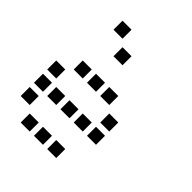

<svg xmlns="http://www.w3.org/2000/svg" viewBox="-212 -912 1024 1024"><g transform="rotate(45 300.0 -400.0)"><path d="M117 -784Q116 -784 116 -784Q116 -784 116 -783V-717Q116 -716 116 -716Q116 -716 117 -716H183Q184 -716 184 -716Q184 -716 184 -717V-783Q184 -784 184 -784Q184 -784 183 -784ZM217 -684Q216 -684 216 -684Q216 -684 216 -683V-617Q216 -616 216 -616Q216 -616 217 -616H283Q284 -616 284 -616Q284 -616 284 -617V-683Q284 -684 284 -684Q284 -684 283 -684ZM117 -484Q116 -484 116 -484Q116 -484 116 -483V-417Q116 -416 116 -416Q116 -416 117 -416H183Q184 -416 184 -416Q184 -416 184 -417V-483Q184 -484 184 -484Q184 -484 183 -484ZM217 -484Q216 -484 216 -484Q216 -484 216 -483V-417Q216 -416 216 -416Q216 -416 217 -416H283Q284 -416 284 -416Q284 -416 284 -417V-483Q284 -484 284 -484Q284 -484 283 -484ZM317 -484Q316 -484 316 -484Q316 -484 316 -483V-417Q316 -416 316 -416Q316 -416 317 -416H383Q384 -416 384 -416Q384 -416 384 -417V-483Q384 -484 384 -484Q384 -484 383 -484ZM17 -384Q16 -384 16 -384Q16 -384 16 -383V-317Q16 -316 16 -316Q16 -316 17 -316H83Q84 -316 84 -316Q84 -316 84 -317V-383Q84 -384 84 -384Q84 -384 83 -384ZM417 -384Q416 -384 416 -384Q416 -384 416 -383V-317Q416 -316 416 -316Q416 -316 417 -316H483Q484 -316 484 -316Q484 -316 484 -317V-383Q484 -384 484 -384Q484 -384 483 -384ZM17 -284Q16 -284 16 -284Q16 -284 16 -283V-217Q16 -216 16 -216Q16 -216 17 -216H83Q84 -216 84 -216Q84 -216 84 -217V-283Q84 -284 84 -284Q84 -284 83 -284ZM117 -284Q116 -284 116 -284Q116 -284 116 -283V-217Q116 -216 116 -216Q116 -216 117 -216H183Q184 -216 184 -216Q184 -216 184 -217V-283Q184 -284 184 -284Q184 -284 183 -284ZM217 -284Q216 -284 216 -284Q216 -284 216 -283V-217Q216 -216 216 -216Q216 -216 217 -216H283Q284 -216 284 -216Q284 -216 284 -217V-283Q284 -284 284 -284Q284 -284 283 -284ZM317 -284Q316 -284 316 -284Q316 -284 316 -283V-217Q316 -216 316 -216Q316 -216 317 -216H383Q384 -216 384 -216Q384 -216 384 -217V-283Q384 -284 384 -284Q384 -284 383 -284ZM417 -284Q416 -284 416 -284Q416 -284 416 -283V-217Q416 -216 416 -216Q416 -216 417 -216H483Q484 -216 484 -216Q484 -216 484 -217V-283Q484 -284 484 -284Q484 -284 483 -284ZM17 -184Q16 -184 16 -184Q16 -184 16 -183V-117Q16 -116 16 -116Q16 -116 17 -116H83Q84 -116 84 -116Q84 -116 84 -117V-183Q84 -184 84 -184Q84 -184 83 -184ZM117 -84Q116 -84 116 -84Q116 -84 116 -83V-17Q116 -16 116 -16Q116 -16 117 -16H183Q184 -16 184 -16Q184 -16 184 -17V-83Q184 -84 184 -84Q184 -84 183 -84ZM217 -84Q216 -84 216 -84Q216 -84 216 -83V-17Q216 -16 216 -16Q216 -16 217 -16H283Q284 -16 284 -16Q284 -16 284 -17V-83Q284 -84 284 -84Q284 -84 283 -84ZM317 -84Q316 -84 316 -84Q316 -84 316 -83V-17Q316 -16 316 -16Q316 -16 317 -16H383Q384 -16 384 -16Q384 -16 384 -17V-83Q384 -84 384 -84Q384 -84 383 -84Z"/></g></svg>

Font: Doto SemiBold
Style: Regular
Weight: 600
Monospace: yes
Version: Version 1.000